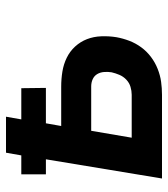

<svg xmlns="http://www.w3.org/2000/svg" viewBox="20 -580 560 640"><g transform="rotate(-90 300.0 -260.0)"><path d="M25 0 89 -387H39V-469H102L111 -520H231L222 -469H326L327 -387H209L200 -336H331Q357 -336 381.5 -332Q406 -328 427.5 -317.5Q449 -307 465 -289.5Q481 -272 489.5 -250Q498 -228 499 -202.5Q500 -177 496 -152Q492 -130 484 -109Q476 -88 462.5 -69.5Q449 -51 430.5 -37Q412 -23 390.5 -14.5Q369 -6 347.5 -3Q326 0 304 0ZM304 -101Q317 -101 330.5 -105Q344 -109 354.5 -119Q365 -129 370.5 -142Q376 -155 379 -168Q381 -180 380 -193Q379 -206 373 -216Q367 -226 356 -231Q345 -236 332 -236H184L161 -101Z"/></g></svg>

Font: Iosevka Aile Oblique
Style: Bold
Weight: 700
Italic angle: -9°
Designer: Belleve Invis
Foundry: Belleve Invis
Version: Version 31.1.0; ttfautohint (v1.8.4)